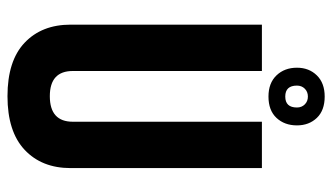

<svg xmlns="http://www.w3.org/2000/svg" viewBox="-212 -688 909 526"><g transform="rotate(90 243.0 -424.5)"><path d="M165 -783Q165 -816 186 -837.5Q207 -859 244 -859Q282 -859 302.5 -837.5Q323 -816 323 -783Q323 -749 302.5 -727Q282 -705 244 -705Q207 -705 186 -727Q165 -749 165 -783ZM274 -783Q274 -796 265.5 -804.5Q257 -813 244 -813Q231 -813 222.5 -804.5Q214 -796 214 -783Q214 -751 244 -751Q274 -751 274 -783ZM313 -687H440V-163Q440 -84 390 -37Q340 10 243 10Q146 10 96.5 -37Q47 -84 47 -163V-687H174V-169Q174 -106 243 -106Q313 -106 313 -169Z"/></g></svg>

Font: Khand ExtraBold
Style: Regular
Weight: 800
Designer: Sanchit Sawaria and Jyotish Sonowal (Devanagari), Satya Rajpurohit (Latin)
Foundry: Indian Type Foundry
Version: Version 2.000;PS 1.0;hotconv 1.0.79;makeotf.lib2.5.61930